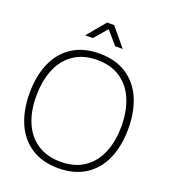

<svg xmlns="http://www.w3.org/2000/svg" viewBox="-166 -1048 1038 1181"><g transform="rotate(20 353.0 -457.5)"><path d="M30 -360Q30 -471.5 66.5 -556Q103 -640.5 175.5 -687.8Q248 -735 353 -735Q458 -735 530.5 -687.8Q603 -640.5 639.5 -556Q676 -471.5 676 -360Q676 -248.5 639.5 -164Q603 -79.5 530.5 -32.2Q458 15 353 15Q248 15 175.5 -32.2Q103 -79.5 66.5 -164Q30 -248.5 30 -360ZM631 -360Q631 -459 599.5 -534Q568 -609 505.8 -651Q443.5 -693 353 -693Q263 -693 200.8 -651Q138.5 -609 107.2 -534.2Q76 -459.5 75 -360Q74 -261.5 105.5 -186.2Q137 -111 199.8 -69Q262.5 -27 353 -27Q443.5 -27 505.8 -69Q568 -111 599.5 -186Q631 -261 631 -360ZM330 -930H376L476 -810H426L353 -895L280 -810H230Z"/></g></svg>

Font: Tap Sans
Style: Regular
Weight: 400
Designer: Tap Payments
Foundry: Tap Payments
Version: Version 1.001;Glyphs 3.1.2 (3151)